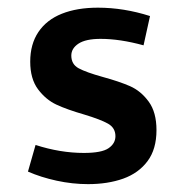

<svg xmlns="http://www.w3.org/2000/svg" viewBox="-20 -465 478 493"><path d="M51.8 -24.4 71.3 -92.8Q134.8 -72.3 195.3 -72.3Q241.2 -72.3 258.8 -84.5Q276.4 -96.7 276.4 -115.2Q276.4 -136.7 257.3 -147.5Q238.3 -158.2 196.3 -170.9Q152.3 -183.6 125 -196.3Q97.7 -209 77.6 -235.8Q57.6 -262.7 57.6 -306.6Q57.6 -351.6 78.6 -382.8Q99.6 -414.1 138.7 -429.7Q177.7 -445.3 231.4 -445.3Q297.9 -445.3 365.2 -423.8L348.6 -348.6Q288.1 -365.2 238.3 -365.2Q200.2 -365.2 181.6 -353Q163.1 -340.8 163.1 -322.3Q163.1 -299.8 182.1 -289.6Q201.2 -279.3 243.2 -267.6Q286.1 -255.9 314 -243.7Q341.8 -231.4 361.8 -204.1Q381.8 -176.8 381.8 -130.9Q381.8 -82 358.9 -51.3Q335.9 -20.5 296.4 -6.3Q256.8 7.8 206.1 7.8Q166 7.8 125.5 -1Q85 -9.8 51.8 -24.4Z"/></svg>

Font: Sudo Var
Style: Regular
Weight: 400
Monospace: yes
Designer: Jens Kutilek
Foundry: Jens Kutilek
Version: Version 0.065;FEAKit 1.0